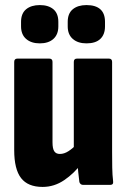

<svg xmlns="http://www.w3.org/2000/svg" viewBox="-20 -729 498 757"><path d="M148 8Q90 8 63 -27Q36 -62 36 -137V-485Q36 -498 49 -498H174Q187 -498 187 -485V-168Q187 -143 194 -132.5Q201 -122 216 -122Q233 -122 250 -133Q267 -144 283 -161L301 -84Q273 -46 233.5 -19Q194 8 148 8ZM308 0Q297 0 293 -11Q291 -27 288.5 -50Q286 -73 286 -92L271 -137V-485Q271 -498 284 -498H409Q422 -498 422 -485V-130Q422 -98 422.5 -68.5Q423 -39 426 -14Q428 0 414 0ZM137 -558Q103 -558 83 -575.5Q63 -593 63 -625V-643Q63 -676 83 -692.5Q103 -709 137 -709Q171 -709 190.5 -692.5Q210 -676 210 -643V-625Q210 -593 190.5 -575.5Q171 -558 137 -558ZM321 -558Q287 -558 267 -575.5Q247 -593 247 -625V-643Q247 -676 267 -692.5Q287 -709 321 -709Q357 -709 375.5 -692.5Q394 -676 394 -643V-625Q394 -593 375.5 -575.5Q357 -558 321 -558Z"/></svg>

Font: Sofia Sans Condensed Black
Style: Regular
Weight: 900
Designer: Botio Nikoltchev, Ani Petrova
Foundry: lettersoup
Version: Version 4.101